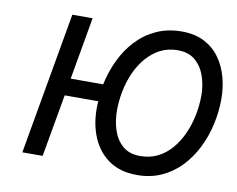

<svg xmlns="http://www.w3.org/2000/svg" viewBox="-78 -816 1149 932"><g transform="rotate(10 496.0 -350.0)"><path d="M651.5 12Q564 12 506.8 -31Q449.5 -74 423.8 -146.8Q398 -219.5 405 -308H239.5L185 0H85L208 -700H308L254 -393H414Q427.5 -456.5 454.8 -514Q482 -571.5 523.5 -616Q565 -660.5 620.8 -686.2Q676.5 -712 746.5 -712Q811.5 -712 858 -687.8Q904.5 -663.5 934 -622.2Q963.5 -581 977.5 -529.2Q991.5 -477.5 991.5 -423Q991.5 -359.5 977.5 -296.8Q963.5 -234 935.8 -178.5Q908 -123 867 -80Q826 -37 772 -12.5Q718 12 651.5 12ZM651 -81.5Q699 -81.5 737.2 -100.8Q775.5 -120 804.5 -153.8Q833.5 -187.5 853.2 -231.2Q873 -275 883 -324.2Q893 -373.5 893 -423Q893 -471 878 -516Q863 -561 830 -590Q797 -619 743 -619Q694.5 -619 656.2 -599Q618 -579 588.8 -544.8Q559.5 -510.5 540.2 -467Q521 -423.5 511.5 -375.2Q502 -327 502 -280Q502 -229 516.8 -183.8Q531.5 -138.5 564.2 -110Q597 -81.5 651 -81.5Z"/></g></svg>

Font: Overpass Medium
Style: Italic
Weight: 500
Italic angle: -10°
Designer: Delve Withrington, Dave Bailey, Thomas Jockin
Foundry: Delve Fonts LLC
Version: Version 4.000